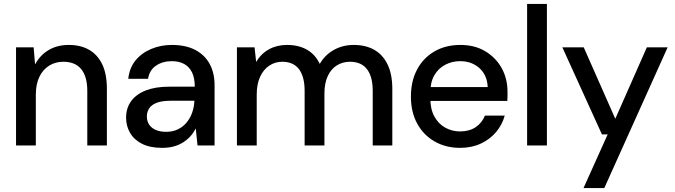

<svg xmlns="http://www.w3.org/2000/svg" viewBox="-20 -735 3409 970"><path d="M61 0V-496H150L157 -411H158Q182 -456 225.5 -482Q269 -508 328 -508Q387 -508 430 -483.5Q473 -459 496.5 -410Q520 -361 520 -286V0H421V-276Q421 -348 390.5 -385.5Q360 -423 300 -423Q260 -423 228.5 -403.5Q197 -384 179 -347Q161 -310 161 -257V0Z M799 12Q738 12 697.5 -8.5Q657 -29 637 -64Q617 -99 617 -140Q617 -189 642.5 -224Q668 -259 716.5 -278Q765 -297 833 -297H964Q964 -340 950.5 -368.5Q937 -397 911 -411.5Q885 -426 848 -426Q802 -426 768.5 -403.5Q735 -381 728 -337H628Q634 -392 664.5 -429.5Q695 -467 743.5 -487.5Q792 -508 848 -508Q918 -508 966 -483Q1014 -458 1039 -412.5Q1064 -367 1064 -305V0H978L969 -85H968Q957 -63 941 -45.5Q925 -28 904 -15Q883 -2 857 5Q831 12 799 12ZM820 -69Q853 -69 879.5 -82Q906 -95 924 -117.5Q942 -140 951.5 -168Q961 -196 962 -226H843Q799 -226 772.5 -216Q746 -206 734 -188Q722 -170 722 -146Q722 -123 733.5 -105.5Q745 -88 767 -78.5Q789 -69 820 -69Z M1177 0V-496H1266L1274 -423H1275Q1299 -464 1339 -486Q1379 -508 1430 -508Q1469 -508 1500.5 -497.5Q1532 -487 1556 -466Q1580 -445 1595 -413H1596Q1622 -458 1667 -483Q1712 -508 1767 -508Q1827 -508 1870.5 -483.5Q1914 -459 1938 -409.5Q1962 -360 1962 -286V0H1863V-276Q1863 -348 1834 -385.5Q1805 -423 1748 -423Q1711 -423 1681.5 -404.5Q1652 -386 1635.5 -350Q1619 -314 1619 -262V0H1519V-276Q1519 -348 1490.5 -385.5Q1462 -423 1406 -423Q1370 -423 1340.5 -403.5Q1311 -384 1294 -347Q1277 -310 1277 -257V0Z M2304 12Q2232 12 2175.5 -20.5Q2119 -53 2087.5 -111Q2056 -169 2056 -247Q2056 -325 2087 -383.5Q2118 -442 2174.5 -475Q2231 -508 2306 -508Q2379 -508 2432.5 -475.5Q2486 -443 2515 -390Q2544 -337 2544 -272Q2544 -262 2544 -250Q2544 -238 2543 -225H2129V-295H2444Q2441 -356 2402 -391Q2363 -426 2304 -426Q2264 -426 2229.5 -408Q2195 -390 2174.5 -355Q2154 -320 2154 -267V-239Q2154 -184 2174.5 -146.5Q2195 -109 2229.5 -90Q2264 -71 2304 -71Q2351 -71 2383 -92.5Q2415 -114 2430 -151H2530Q2517 -104 2486 -67.5Q2455 -31 2409 -9.5Q2363 12 2304 12Z M2643 0V-715H2743V0Z M2928 215 3050 -56H3021L2821 -496H2929L3088 -136H3089L3248 -496H3353L3033 215Z"/></svg>

Font: DM Sans 28pt Medium
Style: Regular
Weight: 500
Version: Version 4.004;gftools[0.9.30]